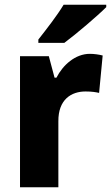

<svg xmlns="http://www.w3.org/2000/svg" viewBox="-20 -786 466 806"><path d="M426 -756V-766H247C220 -721 174 -662 141 -620V-606H250C301 -644 389 -719 426 -756ZM357 -560C296 -560 244 -513 217 -460H209L185 -550H64V0H225V-276C224 -370 281 -402 339 -402C366 -402 383 -399 396 -396L411 -553C396 -557 375 -560 357 -560Z"/></svg>

Font: Noto Sans Lao Looped SemiCondensed ExtraBold
Style: Regular
Weight: 800
Width: 4
Designer: Mark Frömberg, Ben Mitchell
Foundry: The Fontpad Ltd
Version: Version 1.002